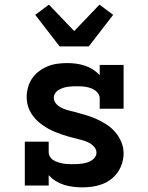

<svg xmlns="http://www.w3.org/2000/svg" viewBox="-20 -800 640 828"><path d="M335 8Q315 8 295 5.5Q275 3 256 -3Q237 -9 220 -19.5Q203 -30 190 -45V0H87V-189H190V-144Q190 -134 195.5 -124.5Q201 -115 210 -109.5Q219 -104 229.5 -100.5Q240 -97 250.5 -95Q261 -93 271.5 -92.5Q282 -92 293 -92Q303 -92 313.5 -92.5Q324 -93 334.5 -94.5Q345 -96 355 -99Q365 -102 374 -107.5Q383 -113 389.5 -122Q396 -131 396 -141Q396 -156 385.5 -167.5Q375 -179 361.5 -185.5Q348 -192 333.5 -196Q319 -200 304.5 -203.5Q290 -207 275.5 -211Q261 -215 247 -220Q233 -225 219 -230.5Q205 -236 192 -243Q179 -250 166.5 -258.5Q154 -267 143 -277Q132 -287 123 -299Q114 -311 107.5 -324.5Q101 -338 98 -352.5Q95 -367 95 -382Q95 -403 101 -424Q107 -445 119 -462.5Q131 -480 148.5 -493Q166 -506 185.5 -514Q205 -522 226.5 -525Q248 -528 269 -528Q289 -528 308 -525.5Q327 -523 345.5 -517Q364 -511 380.5 -500.5Q397 -490 410 -476V-520H513V-331H410V-376Q410 -386 404.5 -395Q399 -404 390.5 -410Q382 -416 372.5 -419.5Q363 -423 352.5 -425Q342 -427 332 -427.5Q322 -428 311 -428Q301 -428 291 -427.5Q281 -427 271 -425.5Q261 -424 251 -420.5Q241 -417 232.5 -412Q224 -407 218 -398Q212 -389 212 -379Q212 -365 221 -354Q230 -343 242.5 -336.5Q255 -330 268 -326Q281 -322 295 -319H296Q321 -312 345.5 -305Q370 -298 393 -288Q416 -278 438 -264Q460 -250 476.5 -231Q493 -212 503 -188Q513 -164 513 -138Q513 -117 506.5 -96Q500 -75 487.5 -57Q475 -39 457.5 -26Q440 -13 420 -5.5Q400 2 378 5Q356 8 335 8ZM237 -600 132 -736 191 -780 300 -666 409 -780 468 -736 363 -600Z"/></svg>

Font: Iosevka HT Extended
Style: Bold
Weight: 700
Width: 7
Monospace: yes
Designer: Belleve Invis
Foundry: Belleve Invis
Version: Version 32.3.0; ttfautohint (v1.8.4)